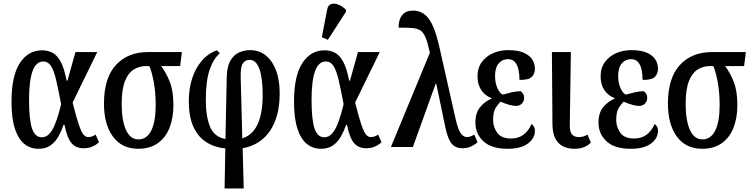

<svg xmlns="http://www.w3.org/2000/svg" viewBox="-20 -830 4244 1084"><path d="M197 10Q152 10 118 -17Q84 -44 64.5 -102.5Q45 -161 45 -257Q45 -402 92 -474Q139 -546 218 -546Q250 -546 276.5 -532Q303 -518 323 -481Q343 -444 356 -375H361L406 -536H529L390 -251Q411 -167 425.5 -125Q440 -83 452 -69.5Q464 -56 478 -56Q499 -56 520 -70L539 -27Q522 -11 500.5 -2Q479 7 452 7Q409 7 384 -22Q359 -51 344 -125H339Q327 -90 309.5 -59Q292 -28 265 -9Q238 10 197 10ZM216 -55Q240 -55 257.5 -73.5Q275 -92 287.5 -121.5Q300 -151 309.5 -183.5Q319 -216 325 -242Q309 -327 296.5 -380Q284 -433 267.5 -458Q251 -483 224 -483Q144 -483 144 -266Q144 -156 160.5 -105.5Q177 -55 216 -55Z M760 10Q668 10 617.5 -59Q567 -128 567 -245Q567 -389 634 -462.5Q701 -536 816 -536H1007L997 -457H890Q919 -418 939 -367Q959 -316 959 -236Q959 -165 937.5 -109.5Q916 -54 871.5 -22Q827 10 760 10ZM762 -43Q809 -43 834 -93Q859 -143 859 -236Q859 -312 847 -372.5Q835 -433 823 -457H805Q765 -457 734 -437Q703 -417 685 -370.5Q667 -324 667 -243Q667 -151 691 -97Q715 -43 762 -43Z M1248 234 1252 8Q1191 2 1144.5 -27.5Q1098 -57 1072 -114Q1046 -171 1046 -261Q1046 -328 1064.5 -386Q1083 -444 1118.5 -486Q1154 -528 1205 -546L1221 -529Q1185 -499 1163.5 -436Q1142 -373 1142 -265Q1142 -174 1165.5 -115.5Q1189 -57 1253 -45L1260 -391Q1261 -453 1280.5 -487Q1300 -521 1330 -534Q1360 -547 1392 -547Q1468 -547 1513.5 -481Q1559 -415 1559 -302Q1559 -172 1504.5 -91.5Q1450 -11 1350 7L1356 234ZM1339 -391 1348 -49Q1463 -84 1463 -295Q1463 -389 1444.5 -440.5Q1426 -492 1390 -492Q1363 -492 1350 -470.5Q1337 -449 1339 -391Z M1792 10Q1747 10 1713 -17Q1679 -44 1659.5 -102.5Q1640 -161 1640 -257Q1640 -402 1687 -474Q1734 -546 1813 -546Q1845 -546 1871.5 -532Q1898 -518 1918 -481Q1938 -444 1951 -375H1956L2001 -536H2124L1985 -251Q2006 -167 2020.5 -125Q2035 -83 2047 -69.5Q2059 -56 2073 -56Q2094 -56 2115 -70L2134 -27Q2117 -11 2095.5 -2Q2074 7 2047 7Q2004 7 1979 -22Q1954 -51 1939 -125H1934Q1922 -90 1904.5 -59Q1887 -28 1860 -9Q1833 10 1792 10ZM1811 -55Q1835 -55 1852.5 -73.5Q1870 -92 1882.5 -121.5Q1895 -151 1904.5 -183.5Q1914 -216 1920 -242Q1904 -327 1891.5 -380Q1879 -433 1862.5 -458Q1846 -483 1819 -483Q1739 -483 1739 -266Q1739 -156 1755.5 -105.5Q1772 -55 1811 -55ZM1831 -605 1797 -620 1827 -775Q1832 -802 1850.5 -807.5Q1869 -813 1891.5 -803.5Q1914 -794 1933 -775V-763Z M2187 0 2407 -532Q2395 -588 2383 -617.5Q2371 -647 2353 -658.5Q2335 -670 2306 -672Q2277 -674 2231 -674Q2230 -696 2236.5 -718Q2243 -740 2261 -755Q2279 -770 2312 -770Q2366 -770 2400 -725Q2434 -680 2458 -576L2554 -151Q2567 -96 2582.5 -76Q2598 -56 2616 -56Q2634 -56 2658 -70L2676 -27Q2661 -13 2639.5 -3Q2618 7 2590 7Q2552 7 2530 -19Q2508 -45 2494 -113L2443 -358H2440L2311 0Z M2846 10Q2755 10 2709.5 -32Q2664 -74 2664 -138Q2664 -193 2691 -225.5Q2718 -258 2755 -273V-276Q2718 -290 2697 -321.5Q2676 -353 2676 -399Q2676 -447 2700.5 -480Q2725 -513 2764 -530Q2803 -547 2849 -547Q2906 -547 2939 -531.5Q2972 -516 2986 -492.5Q3000 -469 3000 -442Q3000 -414 2982.5 -396Q2965 -378 2913 -379Q2913 -409 2907.5 -435.5Q2902 -462 2888 -479Q2874 -496 2847 -496Q2816 -496 2795.5 -472Q2775 -448 2775 -400Q2775 -361 2789 -331Q2803 -301 2819 -296Q2845 -303 2870 -309Q2895 -315 2919 -315Q2925 -312 2932 -302.5Q2939 -293 2939 -276Q2939 -259 2926.5 -245.5Q2914 -232 2893 -232Q2862 -232 2806 -256Q2796 -247 2780 -223.5Q2764 -200 2764 -153Q2764 -113 2787 -80.5Q2810 -48 2866 -48Q2945 -48 2981 -130Q2988 -125 2994 -116Q3000 -107 3000 -92Q3000 -49 2960.5 -19.5Q2921 10 2846 10Z M3224 10Q3165 10 3132.5 -23.5Q3100 -57 3099 -129L3096 -536H3203L3197 -126Q3196 -86 3209.5 -71Q3223 -56 3246 -56Q3262 -56 3273.5 -59.5Q3285 -63 3297 -70L3316 -25Q3299 -8 3277 1Q3255 10 3224 10Z M3541 10Q3450 10 3404.5 -32Q3359 -74 3359 -138Q3359 -193 3386 -225.5Q3413 -258 3450 -273V-276Q3413 -290 3392 -321.5Q3371 -353 3371 -399Q3371 -447 3395.5 -480Q3420 -513 3459 -530Q3498 -547 3544 -547Q3601 -547 3634 -531.5Q3667 -516 3681 -492.5Q3695 -469 3695 -442Q3695 -414 3677.5 -396Q3660 -378 3608 -379Q3608 -409 3602.5 -435.5Q3597 -462 3583 -479Q3569 -496 3542 -496Q3511 -496 3490.5 -472Q3470 -448 3470 -400Q3470 -361 3484 -331Q3498 -301 3514 -296Q3540 -303 3565 -309Q3590 -315 3614 -315Q3620 -312 3627 -302.5Q3634 -293 3634 -276Q3634 -259 3621.5 -245.5Q3609 -232 3588 -232Q3557 -232 3501 -256Q3491 -247 3475 -223.5Q3459 -200 3459 -153Q3459 -113 3482 -80.5Q3505 -48 3561 -48Q3640 -48 3676 -130Q3683 -125 3689 -116Q3695 -107 3695 -92Q3695 -49 3655.5 -19.5Q3616 10 3541 10Z M3944 10Q3852 10 3801.5 -59Q3751 -128 3751 -245Q3751 -389 3818 -462.5Q3885 -536 4000 -536H4191L4181 -457H4074Q4103 -418 4123 -367Q4143 -316 4143 -236Q4143 -165 4121.5 -109.5Q4100 -54 4055.5 -22Q4011 10 3944 10ZM3946 -43Q3993 -43 4018 -93Q4043 -143 4043 -236Q4043 -312 4031 -372.5Q4019 -433 4007 -457H3989Q3949 -457 3918 -437Q3887 -417 3869 -370.5Q3851 -324 3851 -243Q3851 -151 3875 -97Q3899 -43 3946 -43Z"/></svg>

Font: Noto Serif ExtraCondensed Medium
Style: Regular
Weight: 500
Width: 2
Designer: Monotype Design Team
Foundry: Monotype Imaging Inc.
Version: Version 2.015